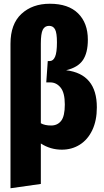

<svg xmlns="http://www.w3.org/2000/svg" viewBox="-20 -781 553 1025"><path d="M497 -208Q497 -138 473 -87Q449 -36 406.5 -9Q364 18 310 18Q249 18 198 -15V201L36 224V-547Q36 -653 94.5 -707Q153 -761 246 -761Q345 -761 397 -709.5Q449 -658 449 -569Q449 -499 422.5 -460Q396 -421 333 -406Q497 -386 497 -208ZM326 -223Q326 -286 303.5 -313.5Q281 -341 249 -341H227L235 -455H245Q264 -455 274 -478Q284 -501 284 -555Q284 -605 274 -624Q264 -643 242 -643Q219 -643 208.5 -622.5Q198 -602 198 -548V-123Q219 -111 253 -111Q287 -111 306.5 -136Q326 -161 326 -223Z"/></svg>

Font: Fira Sans Compressed ExtraBold
Style: Regular
Weight: 800
Width: 1
Designer: bBox Type GmbH & Carrois Corporate GbR & Edenspiekermann AG
Foundry: bBox Type GmbH & Carrois Corporate GbR & Edenspiekermann AG
Version: Version 4.301